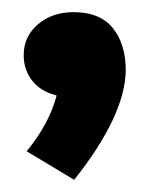

<svg xmlns="http://www.w3.org/2000/svg" viewBox="-20 -790 250 316"><path d="M19 -699.2Q19 -730 42.5 -750Q65.9 -770 101.1 -770Q144.5 -770 165.8 -743.7Q187 -717.3 187 -673.8Q185.5 -599.1 102.1 -494.1L23.9 -541Q61 -586.4 73.2 -632.8Q47.4 -639.2 33.2 -657Q19 -674.8 19 -699.2Z"/></svg>

Font: Junction Bold
Style: Bold
Weight: 700
Designer: Caroline Hadilaksono
Foundry: Caroline Hadilaksono
Version: Version 001.001